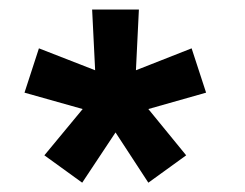

<svg xmlns="http://www.w3.org/2000/svg" viewBox="-20 -770 514 402"><path d="M411.5 -576 381.2 -668.8 264.6 -622.9 270.8 -750H172.9L179.2 -622.9L61.5 -668.8L31.3 -576L153.1 -541.7L72.9 -444.8L152.1 -387.5L221.9 -492.7L290.6 -387.5L369.8 -444.8L290.6 -541.7Z"/></svg>

Font: Manrope Semibold
Style: Regular
Weight: 600
Width: 4
Designer: Michael Sharanda
Foundry: Michael Sharanda
Version: Version 2.000;PS 002.000;hotconv 1.0.88;makeotf.lib2.5.64775